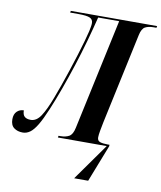

<svg xmlns="http://www.w3.org/2000/svg" viewBox="-143 -792 907 1080"><g transform="rotate(10 310.5 -252.0)"><path d="M355 210 504 0H225L227 -10H238Q267 -10 287 -21Q307 -32 315 -71L451 -704H331Q315 -639 294.5 -565.5Q274 -492 250 -418Q226 -344 201 -275Q176 -206 152 -149Q127 -89 106.5 -55Q86 -21 66.5 -7Q47 7 25 7Q-5 7 -25 -8Q-45 -23 -45 -57Q-45 -86 -29 -101.5Q-13 -117 10 -117Q10 -92 22 -81.5Q34 -71 57 -71Q90 -71 114.5 -108.5Q139 -146 165 -215Q178 -248 193.5 -292.5Q209 -337 225 -385Q241 -433 255 -478.5Q269 -524 279.5 -561Q290 -598 295 -620Q298 -635 300 -646Q302 -657 302 -667Q302 -687 284.5 -695.5Q267 -704 217 -704H171L173 -714H666L664 -704H648Q619 -704 600 -694Q581 -684 573 -646L462 -128Q457 -103 452.5 -78.5Q448 -54 448 -40Q448 -21 463.5 -15.5Q479 -10 506 -10H518V-2L435 210Z"/></g></svg>

Font: Noto Serif Display ExtraCondensed
Style: Bold Italic
Weight: 700
Width: 2
Italic angle: -12°
Designer: Monotype Design Team
Foundry: Monotype Imaging Inc.
Version: Version 2.009